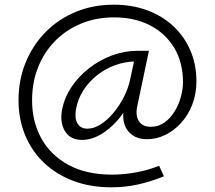

<svg xmlns="http://www.w3.org/2000/svg" viewBox="-20 -623 918 820"><path d="M455.4 177Q365.2 177 292 149.1Q218.9 121.3 166.8 71.2Q114.7 21.1 86.9 -46.9Q59.1 -114.8 59.1 -195Q59.1 -280.8 89.1 -355Q119.2 -429.3 173.8 -485.1Q228.5 -540.9 302.9 -572Q377.3 -603 466.5 -603Q544 -603 608.7 -579Q673.4 -555 720.3 -511.2Q767.2 -467.5 793 -407.6Q818.9 -347.8 818.9 -275.6Q818.9 -221.6 801.2 -176.4Q783.5 -131.2 753.3 -98Q723.2 -64.8 685.5 -46.6Q647.9 -28.4 607.6 -28.4Q551.9 -28.4 523.6 -67.9Q495.4 -107.4 513 -180.5L536.4 -250.2L569.4 -281.2Q557.7 -230.4 533.2 -184.3Q508.7 -138.2 475.9 -102.5Q443 -66.7 405.5 -46Q367.9 -25.4 330.6 -25.4Q279 -25.4 256.7 -64.1Q234.5 -102.9 245.6 -157.1Q256.1 -208.2 286.5 -253.2Q317 -298.2 361.5 -332.6Q406.1 -367 459 -386.5Q511.8 -406 566.5 -406H616L566.6 -171.4Q557.5 -131.5 572.6 -106.5Q587.7 -81.5 623.9 -81.5Q656.8 -81.5 682.4 -99.7Q707.9 -118 725.6 -147Q743.4 -176 752.5 -209.1Q761.5 -242.3 761.5 -272.5Q761.5 -355.8 724.4 -418.1Q687.2 -480.4 621.1 -514.6Q555 -548.8 467 -548.8Q390.1 -548.8 325.9 -522Q261.6 -495.3 214.8 -447.5Q168 -399.7 142.5 -335.1Q117 -270.5 117 -194.4Q117 -103.4 156.7 -31.7Q196.4 39.9 272.7 81.4Q349.1 122.8 458.4 122.8Q507.5 122.8 559.5 113.5Q611.5 104.2 659.6 85L680 130Q626 152 571 164.5Q516 177 455.4 177ZM353.3 -73.5Q381.1 -73.5 409.9 -91.9Q438.6 -110.2 464.2 -140.6Q489.8 -171 508.6 -208Q527.5 -244.9 535.4 -281.6L557.1 -382.5L584.1 -360.5H560.1Q515.5 -360.5 472.8 -345.1Q430.1 -329.6 395 -301.9Q359.8 -274.2 336.1 -237.2Q312.4 -200.2 304.6 -157.1Q297.8 -117.6 310.9 -95.6Q324 -73.5 353.3 -73.5Z"/></svg>

Font: Ysabeau
Style: Bold Italic
Weight: 700
Italic angle: -12°
Designer: Christian Thalmann (Catharsis Fonts)
Version: Version 2.002